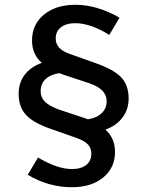

<svg xmlns="http://www.w3.org/2000/svg" viewBox="-20 -731 616 803"><path d="M281 52Q183 52 96 0L139 -72Q180 -48 215 -36Q250 -24 281 -24Q319 -24 340.5 -41Q362 -58 362 -88Q362 -111 348 -126.5Q334 -142 300 -154L198 -190Q121 -216 89.5 -249.5Q58 -283 58 -339Q58 -385 83.5 -418.5Q109 -452 155 -468Q114 -503 114 -562Q114 -629 164 -670Q214 -711 296 -711Q342 -711 388.5 -697Q435 -683 480 -657L437 -585Q397 -610 361.5 -622Q326 -634 295 -634Q257 -634 235 -617Q213 -600 213 -570Q213 -547 228 -531Q243 -515 276 -504L377 -468Q455 -441 486.5 -408Q518 -375 518 -319Q518 -273 492 -239Q466 -205 421 -189Q461 -153 461 -95Q461 -29 411.5 11.5Q362 52 281 52ZM347 -232Q383 -237 404.5 -257Q426 -277 426 -307Q426 -333 408.5 -351.5Q391 -370 353 -383L241 -420Q238 -422 235 -423Q232 -424 228 -425Q192 -420 171 -400.5Q150 -381 150 -350Q150 -324 167 -306.5Q184 -289 223 -274L334 -237Q337 -236 340.5 -235Q344 -234 347 -232Z"/></svg>

Font: Red Hat Text Medium
Style: Regular
Weight: 500
Designer: Pentagram, MCKL
Foundry: Pentagram, MCKL
Version: Version 1.023